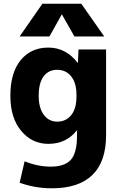

<svg xmlns="http://www.w3.org/2000/svg" viewBox="-20 -787 659 1037"><path d="M313 -708 247 -590H86L209 -767H419L543 -590H382L315 -708ZM241 -530Q336 -530 399 -448H401L404 -520H553V-57Q553 86 479 158Q405 230 261 230Q169 230 86 200L113 84Q183 113 254 113Q330 113 363 75.5Q396 38 396 -55V-83H395Q338 -10 241 -10Q153 -10 94.5 -80Q36 -150 36 -270Q36 -394 91.5 -462Q147 -530 241 -530ZM189 -270Q189 -204 216.5 -167Q244 -130 289 -130Q336 -130 364.5 -165Q393 -200 393 -265V-275Q393 -339 364.5 -374.5Q336 -410 289 -410Q242 -410 215.5 -374.5Q189 -339 189 -270Z"/></svg>

Font: Mplus 1p ExtraBold
Style: Regular
Weight: 800
Version: Version 1.061